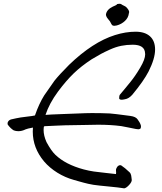

<svg xmlns="http://www.w3.org/2000/svg" viewBox="-20 -1008 871 1030"><path d="M608.9 -986.3Q610.8 -986.3 614.7 -987.1Q618.7 -987.8 621.1 -987.8Q623.5 -987.8 626.7 -987.1Q629.9 -986.3 632.3 -984.4Q635.7 -981.4 645 -977.3Q654.3 -973.1 658.2 -968.8Q672.9 -953.1 672.9 -943.4Q672.9 -942.4 672.4 -940.7Q671.9 -939 671.4 -936.5Q668.5 -912.6 650.1 -895.5Q631.8 -878.4 606.9 -871.6Q605.5 -871.6 600.6 -870.6Q595.7 -869.6 593.3 -869.6Q590.8 -869.6 587.4 -870.4Q584 -871.1 581.5 -873.5Q578.1 -877 574 -885.7Q569.8 -894.5 566.4 -897.9Q565.4 -898.9 563 -901.9Q560.5 -904.8 559.6 -906.2Q558.6 -907.7 556.4 -910.4Q554.2 -913.1 553.2 -915Q552.2 -917 551 -919.4Q549.8 -921.9 549.1 -924.6Q548.3 -927.2 548.3 -929.7Q551.8 -956.5 585.4 -972.7Q587.9 -974.1 593.3 -976.1Q598.6 -978 602.5 -980.5Q606.4 -982.9 608.9 -986.3ZM812 -742.2Q812 -694.3 777.3 -625Q751 -573.7 689.5 -499.5Q670.4 -478.5 650.4 -475.6Q648.4 -475.1 642.6 -474.1Q636.7 -473.1 633.8 -472.9Q630.9 -472.7 626.7 -473.6Q622.6 -474.6 619.6 -478Q618.7 -496.6 624.5 -501.5Q634.8 -512.7 652.8 -535.4Q670.9 -558.1 679.7 -568.4Q704.6 -598.6 731.7 -644.3Q758.8 -689.9 758.8 -716.8Q758.8 -717.8 758.5 -719.5Q758.3 -721.2 758.3 -721.7Q756.8 -768.1 691.9 -768.1Q659.7 -768.1 630.4 -762.2Q601.1 -756.3 569.8 -742.2Q538.6 -728 522.5 -719.2Q506.3 -710.4 471.7 -689.9Q415 -652.8 374.5 -613.5Q334 -574.2 291.5 -517.1Q244.1 -453.1 224.1 -391.6Q244.1 -393.6 312 -396Q335.4 -396.5 389.9 -398.9Q444.3 -401.4 473.1 -401.4Q526.4 -401.4 569.3 -399.4Q586.9 -398.4 678.7 -386.2Q709 -382.3 718.8 -366.7Q719.2 -365.7 723.1 -360.1Q727.1 -354.5 728.3 -352.3Q729.5 -350.1 731.9 -345.2Q734.4 -340.3 735.4 -336.4Q736.3 -332.5 736.3 -328.6Q736.3 -324.7 734.9 -320.3Q732.4 -316.9 728.8 -315.7Q725.1 -314.5 722.4 -314.5Q719.7 -314.5 713.9 -315.4Q708 -316.4 707 -316.4Q692.4 -319.8 665.8 -324.7Q639.2 -329.6 630.4 -331.5Q574.2 -338.9 506.3 -338.9Q482.4 -338.9 434.6 -337.6Q386.7 -336.4 362.8 -336.4Q335.9 -336.4 283.4 -334Q231 -331.5 220.7 -331.1Q219.2 -331.1 218 -330.6Q216.8 -330.1 216.1 -329.3Q215.3 -328.6 215.1 -327.1Q214.8 -325.7 214.8 -324.5Q214.8 -323.2 214.6 -321.8Q214.4 -320.3 214.4 -319.3Q214.4 -317.9 214.1 -314.9Q213.9 -312 213.9 -310.5Q213.9 -280.3 229.5 -245.6Q254.9 -198.7 276.9 -177.7Q331.1 -125.5 429.2 -99.1Q457 -91.8 483.6 -87.9Q510.3 -84 544.9 -80.6Q579.6 -77.1 602.1 -74.2Q603 -76.7 603 -82Q603 -84 602.5 -88.6Q602.1 -93.3 602.1 -95.7Q602.1 -101.6 605.5 -106.9Q608.4 -114.7 615.5 -119.1Q622.6 -123.5 630.4 -120.6Q649.9 -107.9 674.8 -84Q678.7 -80.6 680.9 -75.4Q683.1 -70.3 683.8 -66.2Q684.6 -62 685.3 -55.4Q686 -48.8 686.5 -45.4Q686.5 -44.9 686.5 -43.9L687 -43Q687 -31.2 672.4 -15.4Q657.7 0.5 646.5 2.4Q617.7 -2.4 562.3 -7.6Q506.8 -12.7 481 -16.6Q467.8 -18.6 453.1 -22Q438.5 -25.4 428.5 -28.1Q418.5 -30.8 401.4 -35.6Q384.3 -40.5 375.5 -43Q329.6 -55.7 287.8 -81.5Q246.1 -107.4 216.3 -142.1Q155.8 -214.4 155.8 -301.8Q155.8 -316.4 156.7 -323.7Q125.5 -317.9 117.2 -314Q97.7 -304.2 78.1 -304.2Q65.4 -304.2 53.7 -308.6Q36.6 -318.8 21.5 -339.4Q20.5 -341.3 20.5 -345.7Q20.5 -353 25.6 -358.9Q30.8 -364.7 38.6 -367.2Q48.3 -370.1 67.1 -373.5Q85.9 -377 90.8 -377.9Q101.6 -379.9 127.4 -382.6Q153.3 -385.3 167.5 -388.7Q189.5 -452.1 216.8 -495.6Q220.7 -502 272 -574.7Q297.9 -607.4 350.6 -660.2Q477.1 -782.2 596.7 -819.8Q653.8 -837.9 707.5 -837.9Q757.3 -837.9 784.7 -813.2Q812 -788.6 812 -742.2Z"/></svg>

Font: Avessa
Style: Medium
Weight: 500
Designer: Arman Khorramak
Foundry: Arman Khorramak
Version: Version 1.000; ttfautohint (v1.8.1)